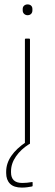

<svg xmlns="http://www.w3.org/2000/svg" viewBox="-20 -654 249 871"><path d="M97 0Q93 0 93 -4V-475Q93 -479 97 -479H112Q116 -479 116 -475V-4Q116 0 112 0ZM105 -585Q96 -585 89.5 -591Q83 -597 83 -607V-613Q83 -623 89.5 -628.5Q96 -634 105 -634Q115 -634 121 -628.5Q127 -623 127 -613V-607Q127 -597 121 -591Q115 -585 105 -585ZM79 197Q43 197 25.5 179.5Q8 162 8 131V125Q8 87 31.5 53Q55 19 99 -10L112 -5V0Q75 23 52.5 55.5Q30 88 30 123V128Q30 176 81 176Q91 176 102 175Q113 174 124 172Q128 171 128 174V188Q128 190 127.5 190.5Q127 191 125 192Q115 194 103 195.5Q91 197 79 197Z"/></svg>

Font: Sofia Sans Thin
Style: Regular
Weight: 250
Designer: Botio Nikoltchev, Ani Petrova
Foundry: lettersoup
Version: Version 4.101